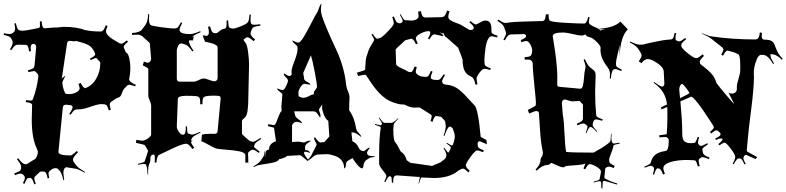

<svg xmlns="http://www.w3.org/2000/svg" viewBox="-40 -914 4447 1086"><path d="M204.1 56.2H195.3Q187.5 56.2 184.6 59.1L160.6 82Q154.3 85.4 154.3 95.2Q154.3 105 162.6 126L154.3 128.9Q146 105.5 141.1 99.1Q136.2 92.8 129.4 91.8L126.5 92.8Q120.1 92.8 117.2 93.8Q109.9 96.7 98.6 126L89.4 122.1Q100.6 101.6 100.6 92.5Q100.6 83.5 93 75.7Q85.4 67.9 74.5 67.9Q63.5 67.9 45.4 77.1L40.5 66.9Q59.6 60.1 64.2 57.4Q68.8 54.7 71 53.5Q73.2 52.2 75 49.1Q76.7 45.9 77.1 45.4Q79.6 43 79.6 35.4Q79.6 27.8 78.6 23.4Q76.2 11.7 55.7 -14.2L62.5 -19Q78.1 1 86.4 7.3Q94.7 13.7 104.5 15.1H106.4Q111.3 15.1 116.2 11.7Q133.8 -0.5 159.7 -15.1Q174.3 -35.2 174.3 -56.2L168.5 -73.2Q139.6 -130.9 139.6 -238.8L141.6 -319.8Q141.6 -326.2 134.5 -329.8Q127.4 -333.5 105.5 -336.9L108.4 -348.1Q124 -345.2 130.9 -345.2Q137.7 -345.2 141.1 -346.7Q144.5 -348.6 147.5 -356.9Q169.9 -418.9 177.2 -483.9Q177.2 -485.4 175.3 -492.2L167.5 -502Q161.1 -511.2 153.6 -511.7Q146 -512.2 120.6 -505.9L117.7 -516.1Q141.6 -522.9 147.9 -528.3Q154.3 -533.7 155.3 -543.9L164.6 -646Q164.6 -666 148.9 -666Q133.3 -666 133.3 -642.1Q133.3 -638.7 135.3 -625L124.5 -623Q121.6 -644.5 117.7 -651.9Q113.8 -659.2 106.4 -660.2L62.5 -661.1Q51.8 -661.1 44.7 -656Q37.6 -650.9 23.4 -629.9L16.6 -634.8Q30.3 -656.7 31.2 -668Q32.2 -679.2 30.3 -683.1L25.4 -692.9Q22 -701.2 13.7 -706.3Q5.4 -711.4 -19.5 -716.8L-17.6 -726.1Q5.9 -721.2 13.9 -721.2Q22 -721.2 28.6 -725.3Q35.2 -729.5 37.1 -731.2Q39.1 -732.9 39.6 -733.6Q40 -734.4 41.3 -736.1Q42.5 -737.8 43 -739Q43.5 -740.2 43.9 -742.2Q45.4 -745.6 45.4 -754.2Q45.4 -762.7 41.5 -780.8L49.3 -783.2Q55.2 -758.3 59.8 -751Q64.5 -743.7 73.2 -741.2H74.7L85.4 -740.2Q102.5 -740.2 134.3 -746.8Q166 -753.4 175.3 -754.9Q185.5 -754.9 186 -767.8Q186.5 -780.8 185.5 -793L195.3 -793.9Q197.8 -753.9 212.4 -753.9L270.5 -758.8L275.4 -757.8L318.4 -762.2Q396 -762.2 439.5 -744.1H441.4Q478 -735.8 529.3 -735.8Q537.6 -735.8 543.5 -742.2Q549.3 -748.5 558.6 -771L568.4 -767.1Q559.6 -746.6 559.6 -736.3Q559.6 -726.1 570.8 -714.1Q582 -702.1 594.5 -694.1Q606.9 -686 620.8 -678.2Q634.8 -670.4 637.7 -668.7Q640.6 -667 648.4 -667Q656.2 -667 676.3 -685.1L684.6 -678.2Q659.7 -657.7 659.7 -649.9Q659.7 -642.1 662.6 -639.2L670.4 -621.1Q671.9 -617.7 679 -612.5Q686 -607.4 691.7 -581.8Q697.3 -556.2 697.3 -530.3Q697.3 -504.4 693.8 -485.8Q690.4 -467.3 690.4 -465.8Q690.4 -450.2 728.5 -434.1L724.6 -425.8Q702.1 -433.6 693.4 -434.3Q684.6 -435.1 678.7 -429.2L659.7 -409.2Q653.8 -400.4 649.9 -387.5Q646 -374.5 640.1 -368.7Q634.3 -362.8 617.7 -357.9L591.3 -339.8Q582 -335 581.3 -323.7Q580.6 -312.5 586.4 -293L575.7 -289.1Q567.4 -316.4 560.1 -320.8Q552.2 -325.2 533.2 -325.2Q514.2 -325.2 472.9 -310.5Q431.6 -295.9 409.7 -295.9Q387.7 -295.9 380.4 -290.5Q373 -285.2 359.4 -265.1L351.6 -270Q374.5 -301.3 369.6 -311V-312Q365.2 -318.8 359.4 -318.8L334.5 -321.8Q316.9 -321.8 315.4 -307.1L290.5 -55.2Q290.5 -35.2 349.6 -35.2H352.5L356.4 -34.2Q367.2 -34.2 394.5 -60.1L401.4 -53.2Q372.6 -24.4 372.6 -11.2L373.5 -8.8V-4.9Q375.5 1 376.5 2L394.5 24.9Q401.4 35.2 441.4 59.1L439.5 63Q400.4 41 386.2 40L336.4 32.2Q327.6 32.2 323 42Q318.4 51.8 318.4 61.5Q318.4 71.3 323.2 103L318.4 105Q309.1 63.5 297.4 51.8L287.6 42Q284.7 37.1 272.9 37.1Q261.2 37.1 247.8 47.6Q234.4 58.1 234.4 65.7Q234.4 73.2 238.3 92.8L229.5 95.2Q226.1 77.1 223.9 73Q221.7 68.8 220.7 65.9Q219.7 63 217.3 61Q214.8 59.1 213.9 58.1Q212.9 56.2 204.1 56.2ZM498.5 -605 497.6 -611.8Q484.9 -647.5 454.1 -662.1Q430.2 -672.9 391.6 -682.1Q378.9 -680.2 375.5 -680.2L356.4 -683.1Q342.3 -683.1 339.4 -669.9L309.6 -470.2L327.6 -484.9H329.6Q312.5 -452.1 312.5 -445.8Q314 -423.8 321 -404.5Q328.1 -385.3 332 -383.5Q335.9 -381.8 353.3 -381.8Q370.6 -381.8 390.6 -391.1Q410.6 -400.4 410.6 -416Q410.6 -416.5 404.3 -439.9L416.5 -444.8Q428.2 -419.9 440.4 -415Q479 -427.2 503.2 -467.3Q527.3 -507.3 527.3 -559.1Q527.3 -560.1 525.4 -564L504.4 -585.9Q495.6 -585.9 473.6 -574.2L468.3 -582Q497.1 -597.2 498.5 -605ZM508.3 -585.9 513.7 -580.1 514.6 -581.1Q511.2 -584.5 508.3 -585.9Z M1232.9 -752Q1241.7 -756.3 1241.7 -778.8V-798.8H1250Q1251 -784.7 1252 -777.3Q1252.9 -770 1253.2 -767.6Q1253.4 -765.1 1254.9 -762.5Q1256.3 -759.8 1256.6 -758.8Q1256.8 -757.8 1259.5 -756.6Q1262.2 -755.4 1262.9 -755.1Q1263.7 -754.9 1267.6 -754.2Q1271.5 -753.4 1272.7 -752.7Q1273.9 -752 1281.7 -752.4Q1289.6 -752.9 1315.4 -762.7Q1341.3 -772.5 1352.1 -779.5Q1362.8 -786.6 1365.7 -795.4Q1368.7 -804.2 1371.6 -832L1378.9 -831.1Q1377 -815.9 1377 -800.5Q1377 -785.2 1381.6 -779.5Q1386.2 -773.9 1397.9 -773.9Q1409.7 -773.9 1431.6 -776.9L1433.6 -769Q1406.7 -765.6 1398.2 -762Q1389.6 -758.3 1385.7 -751L1378.9 -733.9Q1377 -728 1377 -725.1Q1377 -711.9 1402.8 -690.9L1395 -681.2Q1368.2 -703.1 1360.6 -703.1Q1353 -703.1 1343.8 -694.8Q1337.9 -692.4 1337.9 -688.7Q1337.9 -685.1 1347.9 -673.1Q1357.9 -661.1 1363.3 -620.1Q1368.7 -579.1 1368.7 -549.8L1363.8 -326.2Q1362.8 -317.9 1361.8 -304Q1360.8 -290 1359.9 -283.9Q1358.9 -277.8 1356 -268.6Q1351.6 -252.9 1340.1 -244.6Q1328.6 -236.3 1328.6 -229V-158.2Q1328.6 -153.8 1351.1 -134.5Q1373.5 -115.2 1376 -115.2L1390.6 -111.8Q1399.9 -111.8 1433.6 -133.8L1437 -127.9Q1414.1 -113.3 1407.2 -106.7Q1400.4 -100.1 1398.9 -92.8V-90.8Q1397 -88.9 1397 -85Q1397 -79.1 1428.7 -56.2L1424.8 -48.8Q1399.9 -66.9 1392.3 -66.9Q1384.8 -66.9 1380.9 -64.9L1368.7 -56.2Q1362.8 -52.7 1362.8 -41L1363.8 -28.8L1364.7 5.9H1347.7V-35.2Q1347.7 -51.3 1314.5 -57.9Q1281.2 -64.5 1236.8 -67.4Q1192.4 -70.3 1178.7 -75.4Q1165 -80.6 1139.2 -95.5Q1113.3 -110.4 1098.6 -115.2L1102.5 -151.9Q1115.7 -157.2 1147 -157.2H1173.8Q1190.9 -157.2 1190.9 -172.9L1208 -356.9Q1208 -369.1 1199.7 -371.1Q1189.5 -373 1167.2 -373Q1145 -373 1129.2 -370.4Q1113.3 -367.7 1109.1 -359.4Q1105 -351.1 1105 -324.2H1092.8Q1092.8 -351.1 1088.9 -359.4Q1085 -367.7 1071.3 -369.9Q1057.6 -372.1 1012.7 -372.1Q967.8 -372.1 965.8 -355L960 -200.2Q959 -187 970.7 -169.4Q982.4 -151.9 994.6 -151.9Q1010.7 -151.9 1010.7 -186V-199.2H1017.6Q1018.6 -165 1021.5 -161.6Q1024.4 -158.2 1028.8 -157.2L1039.6 -153.8Q1042 -152.8 1048.6 -152.8Q1055.2 -152.8 1091.8 -168L1093.8 -163.1Q1057.1 -147.9 1046.9 -134.8L1044.9 -129.9Q1039.6 -122.6 1039.6 -117.2L1047.9 -121.1L1045.9 -113.8Q1042 -113.8 1039.6 -112.8Q1042 -100.1 1058.6 -79.1L1048.8 -70.8Q1026.9 -101.1 1013.7 -101.1Q991.2 -101.1 931.2 -72Q871.1 -43 865.5 -40.8Q859.9 -38.6 856.9 -36.1Q848.1 -28.8 844.7 5.9L835 4.9Q835.9 -5.9 835.9 -22.9Q835.9 -40 828.6 -40Q821.3 -40 815.9 -34.4Q810.5 -28.8 810.5 -21V-7.8Q810.5 0.5 804.2 13.9Q797.9 27.3 797.9 56.2V73.2H794.9Q792.5 28.8 787.6 22.9L785.6 17.1Q781.7 13.2 773.2 13.2Q764.6 13.2 740.7 18.1L739.7 13.2Q773.4 4.9 776.4 1.2Q779.3 -2.4 779.5 -4.9Q779.8 -7.3 789.1 -33.7Q798.3 -60.1 797.9 -61L779.8 -91.8Q777.8 -96.2 729 -106L731 -123L762.7 -118.2Q779.8 -118.2 797.4 -131.6Q814.9 -145 814.9 -151.9V-318.8Q814.9 -327.1 806.9 -345.2Q798.8 -363.3 798.8 -372.1V-523.9Q798.8 -528.8 767.6 -544.9L773.9 -565.9Q789.1 -559.1 795.7 -559.1Q802.2 -559.1 808.6 -565.7Q814.9 -572.3 814.9 -581.1L807.6 -667Q807.6 -669.9 802.7 -674.8L764.6 -709Q754.4 -717.8 736.1 -717.8Q717.8 -717.8 706.5 -716.8V-727.1Q748.5 -730 761.7 -745.1L783.7 -774.9Q795.9 -792 797.9 -834H803.7Q802.7 -825.2 802.7 -804.2Q802.7 -783.2 810.5 -772.9Q818.4 -767.1 872.6 -760Q926.8 -752.9 943.1 -752.9Q959.5 -752.9 965.6 -759.5Q971.7 -766.1 983.9 -788.1L990.7 -784.2Q975.6 -756.8 975.6 -745.1Q975.6 -721.2 1036.6 -721.2Q1052.7 -721.2 1092.8 -737.8L1094.7 -731.9Q1058.6 -716.8 1046.9 -705.1L1056.6 -707L1050.8 -685.1L1030.8 -686Q1028.8 -684.1 1028.8 -682.1Q1028.8 -663.6 1054.7 -627L1048.8 -623Q1031.7 -645.5 1023.2 -653.1Q1014.6 -660.6 1004.9 -663.1L988.8 -668H983.9Q973.1 -668 966.6 -652.8Q960 -637.7 960 -629.9V-469.2Q960 -452.1 975.6 -452.1H1056.6Q1066.9 -452.1 1084 -461.2Q1101.1 -470.2 1111.6 -470.2Q1122.1 -470.2 1142.8 -462.2Q1163.6 -454.1 1172.1 -454.1Q1180.7 -454.1 1185.8 -459.5Q1190.9 -464.8 1190.9 -472.2V-646Q1190.9 -665 1119.6 -678.2L1106 -713.9Q1117.2 -713.9 1127 -710.9Q1133.3 -710.9 1137.5 -716.3Q1141.6 -721.7 1141.6 -731.9Q1141.6 -742.2 1136.7 -762.2L1147.9 -765.1Q1155.3 -738.8 1161.1 -732.4Q1167 -726.1 1178.7 -726.1H1182.6Q1187.5 -726.1 1202.9 -739Q1218.3 -752 1232.9 -752Z M2038.1 -41Q2043.5 -31.7 2061.5 -31.2Q2079.6 -30.8 2081.1 -27.8Q2081.1 -25.9 2068.4 -24.7Q2055.7 -23.4 2051.3 -21.5Q2046.9 -19.5 2044.9 -17.1Q2043 -14.6 2036.4 -12Q2029.8 -9.3 2023.7 0.2Q2017.6 9.8 2016.6 17.6Q2015.1 38.1 2007.8 38.1Q1998.5 38.1 1981.9 19Q1965.3 0 1954.1 -20L1929.7 -5.9Q1917 0.5 1916.5 18.1Q1916 35.6 1906.7 39.1Q1906.7 -14.6 1852.1 -33.2Q1826.7 -42 1807.4 -42Q1788.1 -42 1753.9 -40L1737.8 -33.2Q1736.3 -32.7 1727.5 -24.4Q1703.1 -2.9 1693.8 -2.9L1697.8 -6.8H1696.8Q1694.8 -6.8 1678.2 -21.5Q1661.6 -36.1 1655.8 -36.1L1585 -32.2Q1569.8 -19.5 1540 -14.2Q1532.7 -1 1507.6 4.9Q1482.4 10.7 1450.7 15.1Q1418.9 19.5 1409.4 24.7Q1399.9 29.8 1396.5 29.8Q1393.1 29.8 1391.1 28.8Q1418 13.2 1432.1 -2L1449.7 -27.8Q1453.6 -32.7 1455.3 -46.9Q1457 -61 1460 -64Q1458 -45.9 1458 -36.9Q1458 -27.8 1460 -25.9V-36.1Q1460 -66.9 1481.9 -67.9Q1481.9 -102.5 1521 -115.2L1509.8 -191.9L1476.1 -200.2L1477.1 -211.9Q1504.4 -206.1 1508.8 -206.1Q1516.1 -206.1 1522.7 -222.2Q1529.3 -238.3 1536.9 -258.8Q1544.4 -279.3 1552.7 -286.1Q1551.8 -295.9 1551.8 -314L1557.1 -379.9Q1557.1 -384.8 1542.7 -395Q1528.3 -405.3 1527.8 -412.1V-414.1Q1549.8 -404.8 1558.8 -404.8Q1567.9 -404.8 1578.4 -427.2Q1588.9 -449.7 1588.9 -457.8Q1588.9 -465.8 1577.1 -476.6Q1562 -491.2 1565.9 -499Q1590.3 -483.9 1596.4 -483.9Q1602.5 -483.9 1609.9 -491.2Q1608.9 -495.1 1608.9 -510.5Q1608.9 -525.9 1626 -569.6Q1643.1 -613.3 1643.1 -638.2L1642.1 -649.9Q1642.1 -653.8 1628.2 -665.3Q1614.3 -676.8 1613.8 -683.1V-685.1Q1640.1 -672.9 1647 -672.9Q1658.7 -672.9 1679.2 -707Q1699.7 -741.2 1722.9 -787.1Q1746.1 -833 1751.7 -840.3Q1757.3 -847.7 1760.7 -858.9Q1771.5 -890.6 1778.8 -894Q1774.9 -871.1 1774.9 -857.7Q1774.9 -844.2 1782.2 -820.1Q1789.6 -795.9 1813 -741.2Q1836.4 -686.5 1856 -646Q1905.8 -542.5 1917 -441.9Q1919.4 -417 1928.2 -397.9Q1937 -378.9 1937 -359.9L1935.1 -320.8V-290Q1965.3 -248 1974.1 -188Q1977.1 -172.9 1990 -160.4Q2002.9 -147.9 2002.9 -141.1L2003.9 -138.2Q1972.2 -165 1956.1 -165H1947.8L1953.1 -115.2Q1977.5 -104.5 1987.3 -81.1Q1996.1 -59.1 2019 -59.1Q2020 -59.1 2031.7 -69.1Q2043.5 -79.1 2052.7 -79.1Q2036.1 -56.6 2036.1 -51.3Q2036.1 -45.9 2038.1 -42ZM1773.9 -107.9 1779.8 -108.9 1794.9 -110.8 1822.8 -142.1 1816.9 -230Q1799.8 -242.2 1790.8 -267.8Q1781.7 -293.5 1781.7 -305.7Q1781.7 -317.9 1782.2 -319.8Q1782.7 -321.8 1782.7 -323.2L1768.1 -301.8Q1764.2 -296.4 1764.2 -292.5Q1764.2 -288.6 1768.6 -277.8Q1772.9 -267.1 1772.9 -259.5Q1772.9 -252 1770 -249Q1755.9 -272.5 1749.3 -278.3Q1742.7 -284.2 1732.9 -284.2H1624L1630.9 -256.8Q1632.3 -251 1650.1 -237.8Q1668 -224.6 1668.9 -216.8Q1647.9 -225.1 1638.4 -225.1Q1628.9 -225.1 1621.1 -219.2L1611.8 -206.1V-110.8L1648.9 -112.8L1678.7 -107.9Q1681.2 -107.9 1692.1 -113Q1703.1 -118.2 1710 -118.2Q1716.8 -118.2 1718.8 -117.2Q1699.7 -105.5 1693.6 -99.4Q1687.5 -93.3 1686 -85.9V-75.2L1685.1 -71.8Q1685.1 -64.9 1692.4 -64.5Q1708 -63.5 1714.8 -48.8Q1692.9 -56.2 1686.3 -56.2Q1679.7 -56.2 1679.7 -47.9Q1682.1 -36.1 1702.1 -11.2Q1719.2 -29.3 1723.6 -40Q1728 -50.8 1739.5 -71.8Q1751 -92.8 1751 -96.7Q1751 -100.6 1743.9 -112.8Q1736.8 -125 1736.8 -130.1Q1736.8 -135.3 1740.7 -139.2Q1761.7 -107.9 1773.9 -107.9ZM1711.9 -435.1 1683.1 -439.9Q1672.9 -439.9 1664.1 -427.7Q1647.9 -405.8 1647.9 -389.4Q1647.9 -373 1648.9 -369.1L1670.9 -360.8Q1689.5 -360.8 1702.1 -367.9Q1714.8 -375 1720.7 -377L1736.8 -381.8Q1734.9 -385.7 1734.9 -390.6Q1734.9 -395.5 1743.9 -406.2Q1752.9 -417 1752.9 -421.9Q1752.9 -441.9 1739.7 -509.5Q1726.6 -577.1 1718.8 -601.1L1675.8 -502.9V-493.2Q1677.7 -491.2 1679.7 -473.1V-469.2Q1681.6 -457 1703.1 -448.2Q1715.3 -439.9 1715.8 -437Q1715.8 -435.1 1711.9 -435.1Z M2113.8 -205.1Q2117.7 -205.1 2120.6 -213.9Q2120.6 -218.8 2102.5 -248L2105.5 -250Q2126 -219.2 2132.8 -219.2H2174.8Q2184.6 -219.2 2211.4 -245.1L2213.9 -243.2Q2186.5 -217.3 2186.5 -207L2184.6 -181.2Q2184.6 -118.2 2196.8 -107.9Q2205.1 -99.1 2215.3 -77.9Q2225.6 -56.6 2228.5 -55.2Q2250.5 -41.5 2257.8 -14.2Q2259.3 -9.3 2261.7 -6.8L2280.8 6.8L2400.4 23.9L2402.8 24.9L2452.6 3.9Q2458 -1.5 2467.3 -7.8Q2484.9 -19.5 2484.9 -35.2Q2484.9 -50.8 2468.8 -75.2L2472.7 -78.1L2494.6 -49.8Q2499.5 -53.7 2504.6 -64Q2509.8 -74.2 2509.8 -78.1Q2509.8 -82 2506.3 -85.9Q2502.9 -89.8 2484.9 -103L2486.8 -106.9Q2512.2 -90.8 2516.8 -90.8Q2521.5 -90.8 2527.1 -111.8Q2532.7 -132.8 2532.7 -139.6Q2532.7 -146.5 2530.8 -157.2L2522.5 -182.1Q2522.5 -187.5 2515.6 -192.9Q2508.8 -198.2 2504.4 -198.2Q2492.2 -198.2 2473.6 -145L2468.8 -147Q2481.4 -181.2 2481.4 -203.1L2478.5 -223.1Q2478.5 -226.1 2476.6 -230L2458.5 -250Q2456.1 -252.4 2451.7 -253.9L2433.6 -256.8L2426.8 -257.8Q2416.5 -257.8 2406.7 -225.1L2395.5 -229Q2401.9 -250.5 2401.9 -256.3Q2401.9 -265.6 2390.6 -270L2335.4 -305.2Q2332.5 -306.2 2325.7 -306.2L2304.7 -305.2Q2280.3 -305.2 2251.5 -320.8Q2246.6 -323.2 2231 -323.5Q2215.3 -323.7 2188.2 -333.3Q2161.1 -342.8 2140.9 -356.7Q2120.6 -370.6 2100.1 -393.1Q2071.8 -423.8 2034.7 -482.9Q2029.8 -491.2 2022.7 -491.2Q2015.6 -491.2 1985.8 -483.9L1978.5 -502.9Q2025.4 -516.1 2025.4 -520Q2026.4 -528.3 2026.9 -544.9Q2028.8 -583 2031.7 -589.8L2045.4 -630.9Q2049.8 -643.1 2063.2 -664.3Q2076.7 -685.5 2076.7 -689.5Q2076.7 -693.4 2061.5 -719.2L2067.4 -723.1Q2085.9 -694.8 2093.8 -694.8Q2096.7 -694.8 2098.6 -695.8L2116.7 -702.1Q2136.7 -717.3 2162.1 -745.1Q2187.5 -772.9 2187.5 -782.7Q2187.5 -792.5 2178.7 -817.9L2187.5 -820.8Q2199.2 -791 2206.1 -786.6Q2213.9 -782.2 2221.2 -782.2Q2228.5 -782.2 2233.2 -786.9Q2237.8 -791.5 2237.8 -796.9Q2237.8 -802.2 2221.7 -831.1L2225.6 -834Q2240.7 -807.1 2244.6 -803.7Q2248.5 -800.3 2251.5 -799.8L2285.6 -797.9Q2300.3 -796.9 2314 -804Q2327.6 -811 2327.6 -822.5Q2327.6 -834 2324.7 -848.1L2340.8 -851.1Q2344.7 -829.1 2350.8 -822Q2356.9 -814.9 2367.7 -814.9L2454.6 -816.9Q2467.3 -816.9 2474.1 -823.5Q2481 -830.1 2488.8 -854L2502.4 -850.1Q2495.6 -831.5 2495.6 -819.1Q2495.6 -806.6 2510 -798.1Q2524.4 -789.6 2546.1 -782.2Q2567.9 -774.9 2590.8 -759.5Q2613.8 -744.1 2620.6 -744.1Q2640.1 -744.1 2639.6 -757.8Q2639.6 -768.1 2614.7 -788.1L2620.6 -794.9Q2643.6 -775.9 2650.4 -775.9Q2657.2 -775.9 2675.5 -786.9Q2693.8 -797.9 2705.6 -797.9Q2739.7 -797.9 2739.7 -750V-740.2Q2739.7 -732.9 2740.7 -729.5Q2744.1 -721.2 2774.4 -711.9L2771.5 -702.1Q2751 -709 2740 -709Q2729 -709 2720 -691.7Q2710.9 -674.3 2707 -647.5Q2699.7 -597.2 2700 -573.7Q2700.2 -550.3 2702.1 -546.9Q2707 -537.1 2736.8 -526.9L2732.4 -518.1Q2711.9 -524.9 2700.2 -524.9Q2688.5 -524.9 2672.1 -502.7Q2655.8 -480.5 2655.8 -470.5Q2655.8 -460.4 2660.6 -437L2649.4 -435.1Q2644 -460 2638.2 -469Q2632.3 -478 2622.6 -481.9Q2596.2 -493.2 2586.4 -516.6Q2576.7 -540 2576.7 -575.2Q2576.7 -578.1 2564.5 -610.4Q2552.2 -642.6 2550.8 -645L2485.8 -702.1Q2470.7 -710.9 2470.7 -726.1L2465.8 -725.1Q2460 -725.1 2446.8 -732.9Q2467.8 -716.3 2467.8 -711.9Q2467.8 -710 2463.9 -710L2416.5 -720.2Q2404.8 -720.2 2388.7 -690.9L2380.9 -695.8Q2393.6 -717.8 2393.6 -727.8Q2393.6 -737.8 2384.8 -737.8Q2364.3 -737.8 2338.4 -724.1Q2312.5 -710.4 2312.5 -698.2Q2312.5 -689 2322.8 -668L2312.5 -664.1Q2298.8 -694.8 2286.6 -694.8L2280.8 -693.8L2254.4 -687L2249.5 -684.1Q2243.2 -677.2 2229.5 -665Q2197.8 -637.7 2197.8 -632.8L2200.7 -551.8Q2200.7 -541.5 2229.5 -528.6Q2258.3 -515.6 2263.2 -511.7Q2271 -505.9 2283 -505.9Q2294.9 -505.9 2304.7 -538.1L2317.4 -534.2Q2311.5 -515.6 2311.5 -507.3Q2311.5 -499 2324.7 -490Q2337.9 -481 2348.6 -481L2368.7 -479Q2379.4 -479 2385.5 -488.3Q2391.6 -497.6 2397.5 -513.2L2406.7 -508.8Q2396.5 -485.4 2396.5 -477.1Q2396.5 -461.9 2427.2 -461.9Q2433.1 -461.9 2438.5 -461.9Q2450.2 -461.9 2469.7 -494.1L2476.6 -488.8Q2460.4 -461.9 2460.4 -454.6Q2460.4 -447.3 2466.3 -441.2Q2472.2 -435.1 2486.1 -434.8Q2500 -434.6 2519.8 -427.5Q2539.6 -420.4 2556.9 -406.5Q2574.2 -392.6 2586.4 -380.1Q2598.6 -367.7 2616 -348.1Q2633.3 -328.6 2643.6 -318.8Q2664.6 -297.9 2678.7 -141.1Q2678.7 -138.7 2711.4 -122.1L2713.9 -98.1L2673.8 -115.2Q2669.4 -115.2 2665.5 -112.8H2666.5Q2663.1 -110.8 2661.6 -104V-95.2Q2661.6 -85 2667.2 -78.9Q2672.9 -72.8 2696.8 -63L2692.4 -53.2Q2668.5 -63 2658.2 -63Q2647.9 -63 2621.3 -26.4Q2594.7 10.3 2594.7 20.8Q2594.7 31.2 2616.7 53.2L2609.9 61Q2587.4 40 2580.6 40Q2573.7 40 2569.1 42.2Q2564.5 44.4 2559.3 47.6Q2554.2 50.8 2551.8 51.8Q2502.4 92.8 2415.5 92.8L2343.8 89.8Q2339.8 89.8 2329.6 125L2327.6 124Q2334.5 93.3 2334.5 90.6Q2334.5 87.9 2333.5 86.9H2329.6L2205.6 78.1Q2193.4 78.1 2188.5 86.4Q2183.6 94.7 2183.6 119.1L2176.8 120.1Q2175.8 87.9 2172.1 85.4Q2168.5 83 2163.6 83Q2154.8 83 2139.6 116.2L2133.8 112.8Q2145.5 89.4 2145.5 81.3Q2145.5 73.2 2125 49.1Q2104.5 24.9 2104.5 11.2V-42Q2104.5 -137.2 2113.8 -191.9Q2113.8 -194.3 2112.8 -195.3Q2110.4 -198.7 2080.6 -208L2081.5 -212.9Q2106.9 -205.1 2113.8 -205.1Z M3008.3 -272.9Q3008.3 -286.1 2991.2 -286.1Q2988.3 -286.1 2953.1 -272L2945.3 -292Q2990.2 -314 2990.2 -317.9L2991.2 -336.9Q2991.7 -341.8 2982.2 -433.8Q2972.7 -525.9 2973.1 -558.1Q2969.7 -568.4 2963.9 -572.8Q2958 -577.1 2942.4 -577.1L2928.2 -576.2L2927.2 -590.8Q2958 -591.8 2963.4 -600.6Q2970.2 -611.8 2970.2 -627.9Q2970.2 -644 2959.2 -663.1Q2948.2 -682.1 2937.5 -682.1Q2926.8 -682.1 2910.2 -674.8L2905.3 -687Q2924.8 -695.3 2930.4 -700.2Q2936 -705.1 2936 -712.9Q2931.2 -721.2 2923.3 -721.2L2851.1 -719.2Q2841.8 -719.2 2834.7 -713.4Q2827.6 -707.5 2815.4 -686L2807.1 -689.9Q2822.3 -715.8 2822.3 -723.1Q2822.3 -730.5 2820.6 -735.4Q2818.8 -740.2 2815.9 -746.8Q2813 -753.4 2811.5 -759.8Q2807.1 -775.4 2773.4 -795.9L2778.3 -803.2Q2807.1 -784.2 2817.1 -784.2Q2827.1 -784.2 2844.2 -787.4Q2861.3 -790.5 2939.5 -792.5Q3017.6 -794.4 3023.4 -794.9L3021 -793.9Q3030.8 -794.9 3035.2 -796.9Q3045.4 -801.8 3047.4 -833H3063Q3063 -799.3 3071.8 -795.9Q3086.4 -789.1 3158 -784.9Q3229.5 -780.8 3264.2 -780.8Q3277.8 -780.8 3287.1 -817.9L3295.4 -815.9Q3291 -799.8 3291 -790Q3291 -780.3 3299.6 -774.2Q3308.1 -768.1 3323 -761.7Q3337.9 -755.4 3344.2 -751Q3434.1 -756.8 3469.2 -792L3511.2 -748Q3468.8 -707 3464.4 -591.8V-660.2Q3462.4 -643.6 3453.4 -607.4Q3444.3 -571.3 3443.8 -556.6Q3443.4 -542 3449 -536.4Q3454.6 -530.8 3477.1 -520L3474.1 -512.2Q3449.7 -522.9 3441.4 -522.9Q3433.1 -522.9 3429.7 -520.5Q3418.9 -513.2 3415 -469.2L3409.2 -470.2Q3410.2 -481 3410.2 -494.9Q3410.2 -508.8 3405.5 -518.8Q3400.9 -528.8 3391.6 -541Q3356.4 -585.9 3356.4 -633.8L3357.4 -643.1Q3357.4 -654.8 3334.7 -677.5Q3312 -700.2 3294.4 -703.9Q3276.9 -707.5 3270 -720.2Q3263.2 -712.9 3248.8 -712.9Q3234.4 -712.9 3200 -721.4Q3165.5 -730 3142.1 -730Q3086.4 -730 3086.4 -709Q3089.8 -686.5 3094 -660.2Q3098.1 -633.8 3101.6 -609.6Q3105 -585.4 3106 -573.5Q3106.9 -561.5 3108.9 -542Q3112.3 -507.3 3112.3 -478.8Q3112.3 -450.2 3111.8 -436.5Q3111.3 -422.9 3125 -422.9L3242.2 -412.1Q3252.9 -412.1 3257.3 -430.7Q3261.7 -449.2 3263.7 -478.3Q3265.6 -507.3 3268.8 -517.6Q3272 -527.8 3272 -537.6Q3272 -547.4 3261.2 -576.2L3269 -579.1Q3283.2 -542.5 3302.7 -528.8Q3321.8 -515.6 3325.4 -508.1Q3329.1 -500.5 3329.1 -486.8L3326.2 -394Q3326.2 -328.1 3332 -265.1Q3332 -257.3 3338.9 -252Q3345.7 -246.6 3369.1 -238.8L3366.2 -231Q3338.9 -238.8 3333 -238.8Q3314.5 -238.8 3312 -207Q3312 -197.3 3338.4 -170.9L3335.4 -168Q3309.1 -195.8 3301.3 -195.8H3299.3Q3290 -195.8 3277.3 -161.1L3273.4 -163.1Q3283.2 -191.9 3283.2 -196.8Q3283.2 -201.7 3280.3 -203.1L3272 -210.9Q3265.6 -215.8 3258.3 -215.8Q3251 -215.8 3226.1 -205.1L3222.2 -213.9Q3245.1 -223.6 3251.2 -229.5Q3257.3 -235.4 3257.3 -244.1V-320.8Q3257.3 -323.7 3247.8 -333Q3238.3 -342.3 3238.3 -342.8L3198.2 -340.8Q3190.4 -340.3 3175.5 -345.7Q3160.6 -351.1 3155.3 -351.1Q3138.2 -351.1 3138.2 -329.1L3143.1 -267.1Q3149.9 -231 3152.8 -160.2Q3155.8 -89.4 3162.1 -55.2Q3181.2 -50.8 3317.4 -50.8Q3323.2 -54.2 3336.7 -61.8Q3350.1 -69.3 3357.4 -73.7Q3364.7 -78.1 3375.5 -85Q3393.6 -96.7 3410.2 -110.8Q3415 -119.6 3416 -157.2H3419.4L3418 -134.8Q3418 -102.1 3433.1 -102.1Q3437.5 -102.1 3464.4 -106.9L3465.3 -102.1Q3434.1 -95.7 3431.4 -92.5Q3428.7 -89.4 3428 -81.1Q3427.2 -72.8 3416.3 -46.4Q3405.3 -20 3405.3 -8.5Q3405.3 2.9 3411.4 9.3Q3417.5 15.6 3437 23.9L3431.2 37.1Q3417 28.8 3404.1 28.8Q3391.1 28.8 3383.3 40L3378.4 90.8Q3378.4 95.2 3401.4 105.7Q3424.3 116.2 3451.2 124L3450.2 129.9L3379.4 108.9Q3372.6 108.9 3371.1 112.3Q3369.6 115.7 3369.1 116.2L3367.2 151.9L3361.3 150.9Q3360.8 145 3360.8 137Q3360.8 128.9 3360.6 125.2Q3360.4 121.6 3359.4 117.7Q3358.4 110.8 3351.3 110.8Q3344.2 110.8 3318.4 118.2L3317.4 113.8Q3347.2 105.5 3349.6 102.3Q3352.1 99.1 3352.1 96.2L3359.4 58.1Q3359.4 43.5 3333.7 28.8Q3308.1 14.2 3295.4 14.2Q3285.2 14.2 3270 43.9L3260.3 39.1Q3262.7 31.2 3267.1 21.5Q3271.5 11.7 3272 8.8Q3269 16.6 3219 20Q3168.9 23.4 3160.2 24.9Q3154.3 32.2 3144 32.2Q3133.8 32.2 3109.6 20.8Q3085.4 9.3 3078.1 6.8Q3067.4 19 3053.7 19.5Q3026.4 20.5 2995.1 51.8L2989.3 44.9Q2990.2 43 2998.3 34.2Q3006.3 25.4 3011.5 14.4Q3016.6 3.4 3016.6 -2.9Q3016.6 -20 3027.3 -30.8L3029.3 -40L3031.2 -50.8Q3019 -104.5 3014.6 -178Q3010.3 -251.5 3008.3 -272.9ZM3347.2 -749 3355 -741.2Q3367.2 -747.1 3386.2 -747.1ZM2935.1 -714.8 2936 -713.9Z M3659.7 74.2 3652.8 70.8Q3659.7 48.8 3659.7 41.3Q3659.7 33.7 3654.1 28.8Q3648.4 23.9 3641.1 23.9Q3633.8 23.9 3606.9 34.2L3604 28.8Q3627.9 19 3634.3 14.4Q3640.6 9.8 3641.6 3.9Q3648.4 -25.9 3668.9 -40.5Q3689.5 -55.2 3724.6 -60.1Q3742.7 -61.5 3742.7 -121.1Q3742.7 -126 3741.7 -127.9H3740.7Q3733.4 -139.2 3722.7 -139.2L3689.9 -137.2L3689 -148.9Q3731 -153.8 3731 -155.8Q3734.9 -199.2 3734.9 -250Q3734.9 -300.8 3733.9 -309.1L3701.7 -294.9L3698.7 -307.1L3732.9 -323.2Q3728.5 -360.4 3711.9 -389.2Q3695.3 -418 3657.7 -445.8L3659.7 -450.2Q3691.4 -427.2 3703.6 -423.8Q3717.8 -424.8 3717.8 -441.9L3713.9 -515.1Q3708.5 -537.1 3675.3 -558.6Q3642.1 -580.1 3624 -580.1Q3606 -580.1 3587.9 -556.2L3572.8 -567.9Q3588.9 -589.4 3588.9 -599.4Q3588.9 -609.4 3579.6 -623L3567.9 -640.1Q3559.1 -654.8 3522.9 -673.8L3525.9 -679.2Q3561.5 -661.1 3578.6 -661.1L3598.6 -662.1Q3603.5 -664.6 3649.2 -674.3Q3694.8 -684.1 3704.3 -685.3Q3713.9 -686.5 3728.3 -688.5Q3742.7 -690.4 3752.4 -690.7Q3762.2 -690.9 3766.6 -697.3Q3771 -703.6 3775.9 -728L3784.7 -726.1Q3780.8 -708.5 3780.8 -701.4Q3780.8 -694.3 3781.2 -691.9Q3781.7 -689.5 3783.2 -687.7Q3784.7 -686 3785.4 -685.5Q3786.1 -685.1 3789.1 -683.8Q3792 -682.6 3794.4 -681.4Q3796.9 -680.2 3803.7 -680.2Q3810.5 -680.2 3835.9 -699.2L3840.8 -691.9Q3813 -669.9 3813 -660.2Q3813 -657.2 3814 -654.8V-651.9Q3817.9 -638.7 3851.3 -611.8Q3884.8 -585 3897.5 -585Q3910.2 -585 3933.6 -606.9L3941.9 -598.1Q3918 -574.2 3918 -566.7Q3918 -559.1 3920.9 -553.2L3919.9 -554.2Q3920.9 -551.3 3923.8 -549.6Q3926.8 -547.9 3937.3 -539.3Q3947.8 -530.8 3951.4 -527.8Q3955.1 -524.9 3964.4 -516.8Q3973.6 -508.8 3977.8 -504.2Q3981.9 -499.5 3988.8 -491.5Q3995.6 -483.4 3999 -476.6Q4009.3 -458.5 4012.7 -443.8Q4030.3 -420.4 4069.8 -373.8Q4109.4 -327.1 4112.8 -326.2L4079.6 -392.1Q4086.4 -384.8 4099.4 -384.8Q4112.3 -384.8 4120.1 -392.1Q4127.9 -399.4 4127.9 -411.1V-423.8Q4127.9 -439.9 4137.5 -469.2Q4147 -498.5 4147 -517.1V-544.9Q4147 -602.5 4134.8 -607.9L4113.8 -617.2L4083 -626Q4076.2 -627.9 4074.7 -627.9Q4064.9 -627.9 4049.8 -599.1L4039.6 -604Q4051.8 -627.9 4051.8 -633.5Q4051.8 -639.2 4043.9 -647L3981 -696.8Q3969.2 -706.1 3929.7 -724.1L3930.7 -726.1Q3970.2 -709.5 3985.8 -708Q4099.1 -690.9 4232.9 -690.9Q4254.4 -690.9 4257.8 -730L4269.5 -729Q4268.6 -723.1 4268.6 -715.6Q4268.6 -708 4268.8 -704.3Q4269 -700.7 4270.8 -698Q4272.5 -695.3 4272.9 -693.8Q4273.4 -692.4 4276.6 -691.4Q4279.8 -690.4 4280.8 -690.4Q4285.6 -689 4298.3 -689Q4311 -689 4322.3 -683.1Q4333.5 -677.2 4338.9 -666Q4344.2 -654.8 4348.6 -642.1Q4361.3 -606 4387.7 -581.1L4382.8 -576.2Q4354 -603 4335.9 -606L4316.9 -607.9Q4319.3 -587.9 4322.8 -582Q4326.2 -576.2 4330.8 -567.9Q4335.4 -559.6 4337.9 -555.2L4333 -551.8Q4305.2 -600.1 4279.3 -603.5Q4275.9 -604 4265.6 -604Q4251 -604 4240.2 -578.1Q4223.6 -536.1 4223.6 -501L4224.6 -477.1Q4224.1 -415 4209.5 -300Q4194.8 -185.1 4191.9 -150.9L4183.6 -60.1Q4183.6 -56.6 4242.7 -25.9L4233.9 -14.2L4180.7 -38.1Q4173.3 -38.1 4168.9 -30.8Q4164.6 -23.4 4164.6 -18.1Q4164.6 -12.7 4177.7 13.2L4170.9 16.1Q4160.6 -6.8 4155.3 -12.5Q4149.9 -18.1 4143.6 -18.1H4139.6Q4133.3 -18.1 4127.9 -12.5Q4122.6 -6.8 4109.9 15.1L4104 12.2Q4118.7 -14.2 4118.7 -26.9Q4118.7 -39.6 4093.3 -73.2Q4067.9 -106.9 4058.8 -106.9Q4049.8 -106.9 4028.8 -91.8L4022.9 -99.1Q4046.9 -117.7 4046.9 -127V-127.9Q4043.9 -130.9 4036.1 -130.9Q4028.3 -130.9 4008.8 -122.1L4005.9 -130.9Q4035.6 -144.5 4035.6 -153.8Q4035.6 -158.2 4034.7 -160.2V-159.2L4031.7 -164.1L4022.9 -171.9Q4017.1 -176.8 4010.7 -176.8Q4004.4 -176.8 3982.9 -159.2L3975.6 -167Q3997.6 -186.5 3997.6 -192.9Q3997.6 -199.2 3991.2 -208.5Q3984.9 -217.8 3967 -245.1Q3949.2 -272.5 3938.5 -288.1Q3908.2 -332.5 3880.9 -360.8Q3872.6 -367.2 3869.6 -367.2L3808.6 -340.8Q3818.8 -228 3818.8 -172.9V-161.1Q3818.8 -124 3832 -114Q3845.2 -104 3866.2 -104.2Q3887.2 -104.5 3890.1 -106.4Q3896.5 -109.9 3906.7 -140.1L3914.6 -138.2Q3907.7 -115.7 3907.7 -107.7Q3907.7 -99.6 3914.6 -94.2Q3918 -88.9 3926 -88.9Q3934.1 -88.9 3960 -104L3963.9 -97.2Q3945.3 -85 3939 -79.3Q3932.6 -73.7 3932.6 -68.8L3933.6 -64L3935.5 -51.8Q3936.5 -43.9 3943.6 -37.8Q3950.7 -31.7 3973.6 -22L3969.7 -14.2Q3943.4 -24.9 3934.6 -24.9Q3925.8 -24.9 3919.9 -19Q3911.6 -14.6 3911.6 -4.6Q3911.6 5.4 3918 24.9L3907.7 27.8Q3898.4 -2.9 3893.3 -5.4Q3888.2 -7.8 3881.8 -7.8L3850.6 -8.8Q3814.9 -9.8 3780.3 -3.9Q3711.9 8.3 3711.9 38.1Q3711.9 46.9 3720.7 68.8L3710.9 73.2Q3701.7 50.3 3695.6 44.2Q3689.5 38.1 3679.7 38.1Q3669.9 38.1 3659.7 74.2ZM3801.8 -405.8 3802.7 -398.9 3806.6 -358.9Q3858.9 -384.3 3858.9 -386.2Q3858.9 -393.1 3841.3 -416Q3823.7 -439 3817.6 -439Q3811.5 -439 3806.6 -428.7Q3801.8 -418.5 3801.8 -405.8Z"/></svg>

Font: Eater
Style: Regular
Weight: 400
Version: Version 001.002